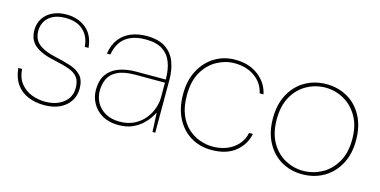

<svg xmlns="http://www.w3.org/2000/svg" viewBox="-58 -782 2115 1069"><g transform="rotate(15 1000.0 -248.0)"><path d="M228 12Q178 12 136 -5Q94 -22 68 -58Q42 -94 36 -151H58Q61 -101 86.5 -69Q112 -37 150 -22.5Q188 -8 228 -8Q271 -8 304 -22.5Q337 -37 355.5 -63.5Q374 -90 374 -124Q374 -164 358 -185.5Q342 -207 309 -219.5Q276 -232 223 -243Q183 -251 153.5 -263Q124 -275 105 -291Q86 -307 77 -328.5Q68 -350 68 -378Q68 -417 87 -446Q106 -475 140 -491.5Q174 -508 220 -508Q286 -508 332 -471Q378 -434 385 -360H363Q360 -417 323 -452.5Q286 -488 220 -488Q157 -488 123.5 -457.5Q90 -427 90 -378Q90 -353 100.5 -331.5Q111 -310 139 -293Q167 -276 219 -264Q270 -253 310 -240Q350 -227 373 -201.5Q396 -176 396 -127Q396 -87 375.5 -55.5Q355 -24 317.5 -6Q280 12 228 12Z M655 12Q601 12 563 -10Q525 -32 505 -68Q485 -104 485 -145Q485 -200 508.5 -234Q532 -268 575 -284.5Q618 -301 676 -301H846Q846 -359 830 -400.5Q814 -442 778 -465Q742 -488 681 -488Q610 -488 567 -456Q524 -424 512 -356H492Q500 -409 526.5 -442.5Q553 -476 593 -492Q633 -508 681 -508Q750 -508 790.5 -481Q831 -454 848.5 -408Q866 -362 866 -305V0H850L845 -109H844Q839 -99 826 -79Q813 -59 791 -38.5Q769 -18 736 -3Q703 12 655 12ZM657 -8Q706 -8 742 -26.5Q778 -45 801 -74Q824 -103 835 -135.5Q846 -168 846 -197V-283H676Q610 -283 573 -264.5Q536 -246 521.5 -215Q507 -184 507 -145Q507 -109 524.5 -77.5Q542 -46 576 -27Q610 -8 657 -8Z M1192 12Q1125 12 1072.5 -19.5Q1020 -51 990 -109.5Q960 -168 960 -248Q960 -328 991.5 -386.5Q1023 -445 1075.5 -476.5Q1128 -508 1192 -508Q1273 -508 1326.5 -466.5Q1380 -425 1393 -362H1371Q1358 -420 1310 -454Q1262 -488 1193 -488Q1141 -488 1092.5 -461.5Q1044 -435 1013 -382Q982 -329 982 -248Q982 -183 1000.5 -137.5Q1019 -92 1050 -63.5Q1081 -35 1118.5 -21.5Q1156 -8 1193 -8Q1239 -8 1275.5 -23Q1312 -38 1337.5 -66Q1363 -94 1371 -134H1393Q1381 -72 1330 -30Q1279 12 1192 12Z M1715 12Q1648 12 1594.5 -19Q1541 -50 1509.5 -108.5Q1478 -167 1478 -248Q1478 -329 1510 -387.5Q1542 -446 1596.5 -477Q1651 -508 1718 -508Q1786 -508 1840 -477Q1894 -446 1925.5 -387.5Q1957 -329 1957 -248Q1957 -167 1924.5 -108.5Q1892 -50 1837.5 -19Q1783 12 1715 12ZM1715 -8Q1771 -8 1821 -34.5Q1871 -61 1903 -114.5Q1935 -168 1935 -248Q1935 -327 1903.5 -380.5Q1872 -434 1822.5 -461Q1773 -488 1718 -488Q1662 -488 1612 -461Q1562 -434 1531 -380.5Q1500 -327 1500 -248Q1500 -168 1531 -114.5Q1562 -61 1611 -34.5Q1660 -8 1715 -8Z"/></g></svg>

Font: DM Sans 28pt Thin
Style: Regular
Weight: 250
Version: Version 4.004;gftools[0.9.30]